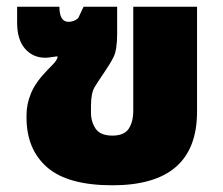

<svg xmlns="http://www.w3.org/2000/svg" viewBox="-20 -537 663 572"><path d="M315 15Q567 15 567 -204V-517H377V-207Q377 -174 363.5 -153.5Q350 -133 315 -133Q279 -133 265 -153.5Q251 -174 251 -202V-221Q251 -260 262.5 -278.5Q274 -297 291 -322Q307 -345 318 -366.5Q329 -388 329 -436V-517H229L213 -483Q201 -472 184 -472Q157 -472 157 -517H31V-470Q31 -419 54.5 -392Q78 -365 115 -365Q123 -365 131.5 -366.5Q140 -368 149 -369L152 -368Q150 -358 138.5 -346Q127 -334 121 -328Q86 -292 72.5 -259.5Q59 -227 59 -194V-187Q59 -92 120.5 -38.5Q182 15 315 15Z"/></svg>

Font: Noto Sans Thai UI Black
Style: Regular
Weight: 900
Designer: Monotype Design Team
Foundry: Monotype Imaging Inc.
Version: Version 1.901